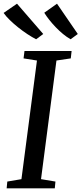

<svg xmlns="http://www.w3.org/2000/svg" viewBox="-36 -1019 442 1039"><path d="M0 0 3.5 -36.5 80 -49.5 164 -691.5 91.5 -703 96.5 -743H351.5L347 -703L269.5 -691.5L186 -49.5L264 -36.5L260.5 0ZM385 -835 346 -806.5Q325 -818.5 304.8 -835.2Q284.5 -852 265.8 -871.5Q247 -891 231 -911.2Q215 -931.5 203.5 -950L272.5 -999ZM198 -835 159.5 -806.5Q138 -817.5 112.5 -834.2Q87 -851 62.2 -870.8Q37.5 -890.5 16.8 -910.8Q-4 -931 -16.5 -949L56 -999Z"/></svg>

Font: Merriweather 36pt
Style: Italic
Weight: 400
Italic angle: -7.8°
Version: Version 2.101